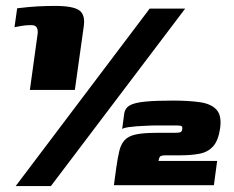

<svg xmlns="http://www.w3.org/2000/svg" viewBox="-20 -544 791 649"><path d="M81 -240 107 -428Q109 -442 104.5 -450.5Q100 -459 86 -459Q74 -459 64 -458Q54 -457 29 -452L38 -516Q79 -521 108.5 -522.5Q138 -524 166 -524Q227 -524 248 -509Q269 -494 263 -454L233 -240ZM606 -515 152 85H33L486 -515ZM365 82Q367 67 369 52.5Q371 38 373 23Q378 -12 383.5 -34.5Q389 -57 401.5 -70.5Q414 -84 439 -89.5Q464 -95 509 -95Q528 -95 537 -95Q546 -95 565 -95Q576 -95 585.5 -96Q595 -97 596 -107Q598 -118 590 -119Q582 -120 572 -120Q558 -120 547.5 -120Q537 -120 517 -120Q492 -120 477 -119Q462 -118 457 -118Q454 -118 440.5 -117Q427 -116 413 -114Q399 -112 393 -108L400 -161Q403 -179 419 -188Q435 -197 470.5 -200.5Q506 -204 564 -204Q618 -204 656 -198.5Q694 -193 712 -173Q730 -153 724 -110Q718 -69 700.5 -49.5Q683 -30 655 -24.5Q627 -19 589 -19Q582 -19 572 -19Q562 -19 541 -19Q523 -19 520 -13.5Q517 -8 516 -1L515 0H714L703 82Z"/></svg>

Font: Genos Thin Black
Style: Italic
Weight: 900
Italic angle: -8°
Version: Version 1.010